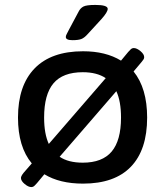

<svg xmlns="http://www.w3.org/2000/svg" viewBox="-20 -738 670 779"><path d="M107 21Q95 21 80 8.5Q65 -4 65 -16Q65 -23 75 -36L109 -75Q53 -142 53 -261Q53 -391 120.5 -460.5Q188 -530 317 -530Q409 -530 471 -492L500 -527Q505 -533 510.5 -538Q516 -543 523 -543Q535 -543 550 -530.5Q565 -518 565 -506Q565 -501 562 -496.5Q559 -492 554 -486L522 -448Q577 -380 577 -261Q577 -130 511 -61.5Q445 7 317 7Q222 7 160 -31L130 5Q125 11 119.5 16Q114 21 107 21ZM159 -261Q159 -195 178 -154L409 -421Q373 -445 316 -445Q235 -445 197 -400Q159 -355 159 -261ZM316 -78Q395 -78 433 -123Q471 -168 471 -261Q471 -327 452 -368L222 -102Q257 -78 316 -78ZM274 -575Q247 -575 247 -588Q247 -593 250.5 -599.5Q254 -606 259 -616L299 -691Q306 -705 318.5 -711.5Q331 -718 367 -718Q417 -718 417 -702Q417 -689 392 -661L337 -601Q322 -584 309.5 -579.5Q297 -575 274 -575Z"/></svg>

Font: Asap Semi Expanded Medium
Style: Regular
Weight: 500
Width: 6
Designer: Pablo Cosgaya
Foundry: Omnibus-Type
Version: Version 3.001; ttfautohint (v1.8.4.7-5d5b)